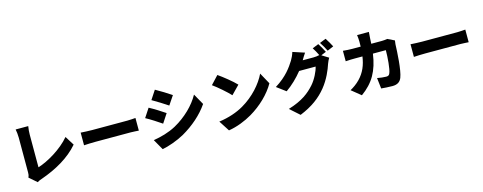

<svg xmlns="http://www.w3.org/2000/svg" viewBox="-32 -1789 7044 2800"><g transform="rotate(-15 3490.0 -389.0)"><path d="M180 -44 295 56C323 37 349 29 364 24C592 -56 801 -173 942 -338L856 -476C726 -322 508 -196 361 -151C361 -241 361 -524 361 -644C361 -688 365 -724 372 -770H182C189 -737 195 -688 195 -644C195 -523 195 -201 195 -118C195 -93 194 -74 180 -44Z M1086 -480V-289C1127 -292 1202 -295 1259 -295C1401 -295 1691 -295 1790 -295C1831 -295 1887 -290 1913 -289V-480C1884 -478 1835 -473 1790 -473C1692 -473 1402 -473 1259 -473C1210 -473 1126 -477 1086 -480Z M2293 -805 2205 -671C2275 -632 2377 -567 2437 -527L2527 -661C2470 -700 2363 -767 2293 -805ZM2088 -98 2179 62C2265 48 2412 -4 2514 -61C2680 -156 2823 -281 2919 -422L2826 -588C2747 -444 2603 -303 2431 -208C2318 -147 2201 -117 2088 -98ZM2137 -575 2049 -441C2120 -403 2221 -337 2282 -295L2371 -431C2315 -470 2209 -537 2137 -575Z M3229 -776 3114 -653C3186 -602 3312 -492 3365 -434L3489 -561C3429 -625 3298 -729 3229 -776ZM3081 -112 3184 48C3310 28 3440 -24 3542 -84C3709 -182 3851 -321 3931 -463L3837 -634C3770 -493 3635 -338 3455 -234C3357 -177 3228 -132 3081 -112Z M4890 -878 4796 -840C4823 -802 4855 -743 4875 -702L4969 -742C4952 -776 4916 -840 4890 -878ZM4549 -760 4372 -818C4361 -779 4337 -727 4319 -699C4266 -615 4185 -495 4008 -386L4144 -285C4236 -349 4325 -435 4396 -524H4645C4632 -459 4576 -344 4513 -274C4428 -179 4324 -94 4108 -28L4252 100C4440 23 4561 -69 4658 -188C4750 -301 4804 -433 4831 -516C4841 -546 4857 -576 4870 -598L4768 -661L4845 -693C4827 -728 4792 -793 4767 -830L4673 -792C4696 -759 4721 -711 4740 -672C4715 -665 4678 -661 4648 -661H4487C4502 -687 4526 -728 4549 -760Z M5861 -593 5758 -643C5730 -638 5700 -635 5675 -635H5515L5519 -717C5520 -741 5523 -787 5526 -811H5348C5352 -787 5356 -736 5356 -714L5355 -635H5230C5192 -635 5135 -638 5089 -643V-485C5135 -489 5199 -490 5230 -490H5343C5325 -364 5283 -260 5196 -170C5150 -122 5095 -85 5048 -59L5189 55C5374 -78 5465 -237 5501 -490H5696C5696 -381 5682 -207 5658 -152C5648 -127 5637 -115 5603 -115C5565 -115 5514 -121 5467 -130L5486 32C5533 36 5593 41 5655 41C5731 41 5773 10 5795 -45C5837 -150 5850 -423 5854 -538C5854 -548 5858 -577 5861 -593Z M6066 -480V-289C6107 -292 6182 -295 6239 -295C6381 -295 6671 -295 6770 -295C6811 -295 6867 -290 6893 -289V-480C6864 -478 6815 -473 6770 -473C6672 -473 6382 -473 6239 -473C6190 -473 6106 -477 6066 -480Z"/></g></svg>

Font: Noto Sans HK Black
Style: Regular
Weight: 900
Designer: Ryoko NISHIZUKA 西塚涼子 (kana, bopomofo & ideographs); Paul D. Hunt (Latin, Greek & Cyrillic); Sandoll Communications 산돌커뮤니
Foundry: Adobe
Version: Version 2.004;hotconv 1.0.118;makeotfexe 2.5.65603